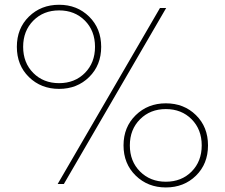

<svg xmlns="http://www.w3.org/2000/svg" viewBox="-20 -784 958 818"><path d="M686.5 -343.8Q763.7 -343.8 814.9 -293.5Q866.2 -243.2 866.2 -164.6Q866.2 -85.9 814.9 -35.6Q763.7 14.6 686.5 14.6Q609.9 14.6 558.1 -35.9Q506.3 -86.4 506.3 -164.6Q506.3 -242.7 558.1 -293.2Q609.9 -343.8 686.5 -343.8ZM231.9 -763.7Q308.6 -763.7 359.9 -713.1Q411.1 -662.6 411.1 -584.5Q411.1 -506.3 359.9 -455.8Q308.6 -405.3 231.9 -405.3Q154.8 -405.3 103.3 -455.6Q51.8 -505.9 51.8 -584.5Q51.8 -663.1 103.3 -713.4Q154.8 -763.7 231.9 -763.7ZM231.9 -429.7Q298.3 -429.7 341.6 -473.1Q384.8 -516.6 384.8 -584.5Q384.8 -652.8 341.6 -696.3Q298.3 -739.7 231.9 -739.7Q165 -739.7 121.8 -696Q78.6 -652.3 78.6 -584.5Q78.6 -516.6 121.8 -473.1Q165 -429.7 231.9 -429.7ZM686.5 -9.8Q753.4 -9.8 796.4 -53.2Q839.4 -96.7 839.4 -164.6Q839.4 -232.4 796.4 -275.9Q753.4 -319.3 686.5 -319.3Q620.1 -319.3 576.7 -275.9Q533.2 -232.4 533.2 -164.6Q533.2 -96.7 576.7 -53.2Q620.1 -9.8 686.5 -9.8ZM252 0H225.6L661.6 -750H688Z"/></svg>

Font: Spartan MB Thin
Style: Regular
Weight: 100
Designer: Matt Bailey, Mirko Velimirovic
Foundry: Matt Bailey
Version: Version 1.005